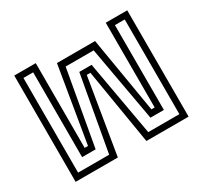

<svg xmlns="http://www.w3.org/2000/svg" viewBox="-144 -898 1157 1095"><g transform="rotate(-30 434.5 -350.0)"><path d="M62.5 -700H204V-142H226L309 -640H560L643.5 -142H665V-700H806.5V0H528.5L446.5 -496.5H422.5L340.5 0H62.5ZM101 -662V-38.5H305.5L394 -532.5H475L563 -38.5H768V-662H703.5V-103.5H615L526.5 -598H342L254 -103.5H165V-662Z"/></g></svg>

Font: Tourney Thin
Style: Regular
Weight: 400
Version: Version 1.015